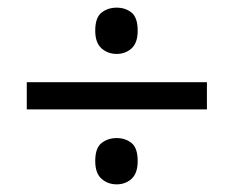

<svg xmlns="http://www.w3.org/2000/svg" viewBox="-20 -603 612 502"><path d="M285 -462Q262 -462 245.5 -476.5Q229 -491 229 -523Q229 -557 245.5 -570Q262 -583 285 -583Q308 -583 324 -570Q340 -557 340 -523Q340 -491 324 -476.5Q308 -462 285 -462ZM50 -317V-388H521V-317ZM285 -121Q262 -121 245.5 -135.5Q229 -150 229 -182Q229 -216 245.5 -229Q262 -242 285 -242Q308 -242 324 -229Q340 -216 340 -182Q340 -150 324 -135.5Q308 -121 285 -121Z"/></svg>

Font: Noto Sans Symbols 2
Style: Regular
Weight: 400
Designer: Monotype Design Team
Foundry: Monotype Imaging Inc.
Version: Version 2.008; ttfautohint (v1.8.4.7-5d5b)